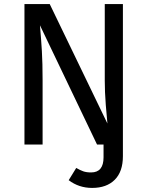

<svg xmlns="http://www.w3.org/2000/svg" viewBox="-20 -709 723 942"><path d="M583 -689V57Q583 133 543 173Q503 213 432 213Q367 213 317 175L354 115Q373 126 388.5 131.5Q404 137 427 137Q488 137 488 63V0H456L176 -585Q182 -516 185.5 -457.5Q189 -399 189 -316V0H100V-689H224L507 -103Q504 -129 499 -194Q494 -259 494 -313V-689Z"/></svg>

Font: Fira Sans
Style: Regular
Weight: 400
Designer: bBox Type GmbH & Carrois Corporate GbR & Edenspiekermann AG
Foundry: bBox Type GmbH & Carrois Corporate GbR & Edenspiekermann AG
Version: Version 4.301